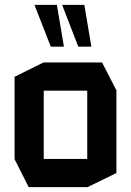

<svg xmlns="http://www.w3.org/2000/svg" viewBox="-20 -770 538 790"><path d="M98 0 40 -115V-454L159 -513H400L459 -398V-58L340 0ZM160 -397V-116H339V-397ZM189 -578 122 -749V-750H214L243 -578ZM302 -578 236 -749V-750H327L356 -578Z"/></svg>

Font: Foldit Thin Medium
Style: Regular
Weight: 500
Version: Version 1.003